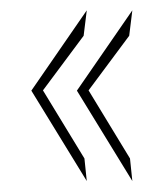

<svg xmlns="http://www.w3.org/2000/svg" viewBox="-20 -521 309 362"><path d="M229.5 -501.5 223.6 -453.6 147 -350.6 225.1 -222.2 229.5 -179.7 125 -350.1ZM143.6 -501.5 137.7 -453.6 61 -350.6 139.2 -222.2 143.6 -179.7 39.1 -350.1Z"/></svg>

Font: LaylaRuqaa
Style: Regular
Weight: 400
Version: Version 2.0